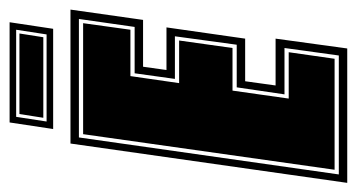

<svg xmlns="http://www.w3.org/2000/svg" viewBox="-222 -566 761 410"><g transform="rotate(-90 159.0 -360.5)"><path d="M-26 0 58 -591H344L322 -436H222L215 -386H306L282 -218H191L182 -153H282L261 0ZM-8 -18H246L262 -134H163L178 -236H269L287 -368H196L208 -454H307L324 -573H71ZM2 -27 78 -564H315L301 -463H202L187 -359H278L262 -245H171L154 -125H253L239 -27ZM89 -628 103 -721H317L303 -628ZM105 -642H291L301 -707H115ZM113 -649 121 -700H293L285 -649Z"/></g></svg>

Font: Alumni Sans Collegiate One SC
Style: Italic
Weight: 400
Italic angle: -8°
Designer: Robert E. Leuschke
Foundry: Robert E. Leuschke
Version: Version 1.100